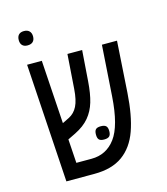

<svg xmlns="http://www.w3.org/2000/svg" viewBox="-114 -863 829 952"><g transform="rotate(-15 300.0 -387.0)"><path d="M70 -609H145.5L166.5 -283.5L201 -300.5Q230 -315 245.2 -345.5Q260.5 -376 264.5 -432.5L277 -609H352.5L341 -451Q336.5 -389 324 -346.8Q311.5 -304.5 285 -272.8Q258.5 -241 212 -218L172 -198.5L180 -76H258Q334.5 -76 380.5 -137.8Q426.5 -199.5 436.5 -347.5L454 -609H531.5L514.5 -345Q507 -231 480.2 -155.5Q453.5 -80 398 -40Q342.5 0 252.5 0H108.5ZM310 -186Q310 -204.5 317.5 -212.2Q325 -220 343.5 -220Q362.5 -220 370.5 -212.2Q378.5 -204.5 378.5 -186Q378.5 -167.5 370.5 -159.8Q362.5 -152 343.5 -152Q325 -152 317.5 -159.8Q310 -167.5 310 -186ZM61.5 -737.5Q61.5 -755.5 70.8 -765Q80 -774.5 97.5 -774.5Q115.5 -774.5 125.2 -764.8Q135 -755 135 -737.5Q135 -720 125.5 -710.5Q116 -701 97.5 -701Q80 -701 70.8 -710.5Q61.5 -720 61.5 -737.5Z"/></g></svg>

Font: JuliaMono Light
Style: Italic
Weight: 300
Italic angle: -9°
Monospace: yes
Designer: cormullion
Foundry: corm
Version: Version 0.054; ttfautohint (v1.8.4)